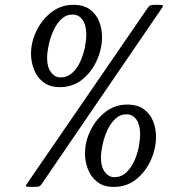

<svg xmlns="http://www.w3.org/2000/svg" viewBox="-20 -751 717 780"><path d="M110.8 8.3Q90.8 8.3 86.7 6.8Q82.5 5.4 87.4 -1.5L582 -721.7Q586.9 -728.5 593.3 -730Q599.6 -731.4 616.2 -731.4Q634.3 -731.4 639.4 -730Q644.5 -728.5 640.1 -721.7L147.9 -1.5Q143.1 5.4 136.7 6.8Q130.4 8.3 110.8 8.3ZM441.9 8.3Q401.4 8.3 375.5 -11.7Q349.6 -31.7 337.4 -63Q325.2 -94.2 325.2 -127.9Q325.2 -174.3 347.2 -220Q369.1 -265.6 408 -295.9Q446.8 -326.2 497.1 -326.2Q539.1 -326.2 564.7 -307.1Q590.3 -288.1 602.1 -258.3Q613.8 -228.5 613.8 -195.8Q613.8 -147.5 592.8 -100.6Q571.8 -53.7 533.4 -22.7Q495.1 8.3 441.9 8.3ZM444.3 -31.2Q472.2 -31.2 492.2 -49.6Q512.2 -67.9 524.9 -95.7Q537.6 -123.5 543.5 -153.3Q549.3 -183.1 549.3 -205.6Q549.3 -243.2 534.4 -264.9Q519.5 -286.6 494.1 -286.6Q467.8 -286.6 448 -267.8Q428.2 -249 415.5 -220.7Q402.8 -192.4 396.5 -162.4Q390.1 -132.3 390.1 -109.9Q390.1 -72.8 406 -52Q421.9 -31.2 444.3 -31.2ZM222.7 -397Q182.1 -397 156.2 -417Q130.4 -437 118.2 -468.3Q106 -499.5 106 -533.2Q106 -579.6 127.9 -625.2Q149.9 -670.9 188.7 -701.2Q227.5 -731.4 277.8 -731.4Q319.8 -731.4 345.5 -712.4Q371.1 -693.4 382.8 -663.6Q394.5 -633.8 394.5 -601.1Q394.5 -552.7 373.5 -505.9Q352.5 -459 314.2 -428Q275.9 -397 222.7 -397ZM225.6 -436.5Q253.4 -436.5 273.4 -454.8Q293.5 -473.1 306.2 -501Q318.8 -528.8 324.7 -558.6Q330.6 -588.4 330.6 -610.8Q330.6 -648.4 315.4 -670.2Q300.3 -691.9 274.9 -691.9Q248.5 -691.9 229 -673.1Q209.5 -654.3 196.8 -626Q184.1 -597.7 177.7 -567.6Q171.4 -537.6 171.4 -515.1Q171.4 -478 187.3 -457.3Q203.1 -436.5 225.6 -436.5Z"/></svg>

Font: Dai Banna SIL Light
Style: Italic
Weight: 300
Italic angle: -11°
Designer: Victor Gaultney
Foundry: SIL International
Version: Version 4.000